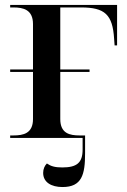

<svg xmlns="http://www.w3.org/2000/svg" viewBox="-20 -556 512 774"><path d="M21 0H313V47C313 100 290 119 231 119C201 119 185 114 169 103C160 112 154 125 154 141C154 179 187 198 232 198C310 198 323 148 323 62V-10H301C261 -10 223 -18 223 -76V-266H341V-276H223V-526H307C403 -526 434 -497 440 -400L442 -373H452V-536H21V-526H34C74 -526 113 -517 113 -459V-276H21V-266H113V-76C113 -18 74 -10 34 -10H21Z"/></svg>

Font: Noto Serif Display Medium
Style: Regular
Weight: 500
Designer: Monotype Design Team
Foundry: Monotype Imaging Inc.
Version: Version 2.009